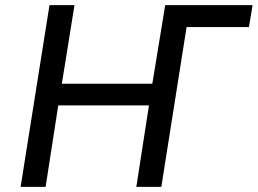

<svg xmlns="http://www.w3.org/2000/svg" viewBox="-20 -725 1000 745"><path d="M60 0 172 -705H269L220 -400H571L621 -705H960L946 -620H704L606 0H509L558 -316H206L157 0Z"/></svg>

Font: Nunito Sans 7pt SemiCondensed Medium
Style: Italic
Weight: 500
Width: 4
Italic angle: -9°
Designer: Vernon Adams
Foundry: Vernon Adams
Version: Version 3.101;gftools[0.9.27]